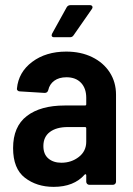

<svg xmlns="http://www.w3.org/2000/svg" viewBox="-20 -720 517 748"><path d="M432 -351V-12Q432 -7 428.5 -3.5Q425 0 420 0H328Q323 0 319.5 -3.5Q316 -7 316 -12V-37Q316 -40 314 -41Q312 -42 310 -40Q268 8 189 8Q123 8 77 -27.5Q31 -63 31 -143Q31 -227 84.5 -268Q138 -309 232 -309H311Q316 -309 316 -314V-339Q316 -376 295.5 -397.5Q275 -419 239 -419Q210 -419 191.5 -405.5Q173 -392 168 -369Q165 -358 154 -358L57 -364Q52 -364 48.5 -367.5Q45 -371 46 -375Q52 -439 105.5 -479Q159 -519 238 -519Q295 -519 339 -497.5Q383 -476 407.5 -438Q432 -400 432 -351ZM316 -168V-220Q316 -225 311 -225H244Q200 -225 174.5 -206Q149 -187 149 -151Q149 -119 168.5 -102.5Q188 -86 219 -86Q258 -86 287 -108.5Q316 -131 316 -168ZM183 -589 240 -692Q245 -700 255 -700H330Q337 -700 339.5 -695.5Q342 -691 338 -685L267 -583Q262 -575 253 -575H191Q184 -575 182 -579Q180 -583 183 -589Z"/></svg>

Font: Barlow Semi Condensed SemiBold
Style: Regular
Weight: 600
Width: 4
Designer: Jeremy Tribby
Foundry: Tribby Type
Version: Version 1.408